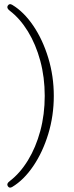

<svg xmlns="http://www.w3.org/2000/svg" viewBox="-20 -761 350 910"><path d="M235 -306.5Q235 -212.5 208.8 -126.2Q182.5 -40 137.8 26Q93 92 38 125Q24 133.5 16.5 120.5Q10 109 26.5 97Q75 60 112.5 -1.2Q150 -62.5 171 -140.5Q192 -218.5 192 -306.5Q192 -394.5 171 -472.5Q150 -550.5 112.5 -611.8Q75 -673 26.5 -710Q10 -722.5 16.5 -733.5Q24 -746.5 38 -738Q93 -705 137.8 -639Q182.5 -573 208.8 -486.5Q235 -400 235 -306.5Z"/></svg>

Font: Fraunces 9pt S100 Thin
Style: Regular
Weight: 100
Version: Version 1.000; ttfautohint (v1.8.3)